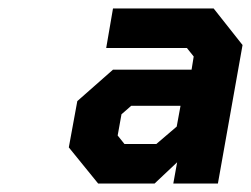

<svg xmlns="http://www.w3.org/2000/svg" viewBox="-20 -757 591 452"><path d="M211 -325 142 -410 162 -519 246 -593H431L436 -624L420 -644H230L246 -737H483L551 -651L493 -325H388L397 -375L344 -325ZM273 -418H348L396 -459L405 -508H289L266 -488L257 -438Z"/></svg>

Font: Tomorrow Medium
Style: Italic
Weight: 500
Italic angle: -10°
Designer: Tony de Marco, Monica Rizzolli
Foundry: Just in Type
Version: Version 2.002